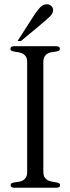

<svg xmlns="http://www.w3.org/2000/svg" viewBox="-20 -884 331 904"><path d="M78.6 -690.9H62.5L135.7 -804.7Q147 -822.3 155.8 -833.7Q164.6 -845.2 171.4 -851.6Q184.1 -863.8 200.2 -863.8Q214.4 -863.8 222.2 -855.2Q230 -846.7 230 -836.9Q230 -823.7 219.7 -811.5Q214.4 -805.2 197.8 -790.5Q181.2 -775.9 152.8 -752.4ZM184.1 -75.2Q184.1 -58.6 189.9 -49.3Q195.8 -40 204.6 -35.4Q213.4 -30.8 223.4 -29.1Q233.4 -27.3 242.2 -25.9Q251 -24.4 256.8 -21.7Q262.7 -19 262.7 -12.7Q262.7 -4.4 256.6 -2.2Q250.5 0 244.1 0H48.8Q42.5 0 36.4 -2.2Q30.3 -4.4 30.3 -12.7Q30.3 -19.5 36.1 -22Q42 -24.4 50.5 -25.6Q59.1 -26.9 69.1 -28.3Q79.1 -29.8 87.6 -34.4Q96.2 -39.1 102.1 -48.6Q107.9 -58.1 107.9 -75.2V-591.3Q107.9 -607.9 102.1 -617.2Q96.2 -626.5 87.4 -631.1Q78.6 -635.7 68.6 -637.5Q58.6 -639.2 49.8 -640.6Q41 -642.1 35.2 -644.5Q29.3 -647 29.3 -653.8Q29.3 -662.1 35.4 -664.3Q41.5 -666.5 47.9 -666.5H243.2Q249.5 -666.5 255.6 -664.3Q261.7 -662.1 261.7 -653.8Q261.7 -647 255.9 -644.5Q250 -642.1 241.5 -640.9Q232.9 -639.6 222.9 -638.2Q212.9 -636.7 204.3 -632.1Q195.8 -627.4 189.9 -617.9Q184.1 -608.4 184.1 -591.3Z"/></svg>

Font: Atsinvsda
Style: Regular
Weight: 400
Designer: Al Webster
Foundry: Al Webster and Michael Everson
Version: Version 2.000